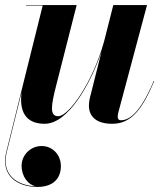

<svg xmlns="http://www.w3.org/2000/svg" viewBox="-53 -480 650 760"><path d="M111.5 98C68.5 98 32.5 133 32.5 176C32.5 219.5 59 251.5 88 257.5C14 254 -49 211.5 -26 121L32.5 -114.5C23 -41 46.5 10 124 10C216 10 304.5 -145 349 -276L304 -97.5C301 -86.5 299 -72 299 -61.5C299 -20.5 326.5 10 391 10C468 10 510.5 -49 557.5 -159L555.5 -159.5C501.5 -31.5 458.5 -4 425.5 -4C417 -4 413 -9.5 413 -17C413 -21.5 413 -27 415 -33.5L529 -460H395.5L359.5 -318C315 -155.5 220 -20 177.5 -20C142 -20 149.5 -63.5 169.5 -142L250.5 -460H50V-458H116L44 -169L-28 121C-52 215.5 16.5 260 94.5 260C160 260 188 224 188 177.5C188 132 154.5 98 111.5 98Z"/></svg>

Font: Bodoni* 96pt
Style: Bold Italic
Weight: 700
Italic angle: -13°
Version: Version 2.3